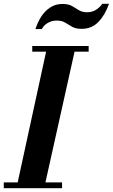

<svg xmlns="http://www.w3.org/2000/svg" viewBox="-27 -998 598 1018"><path d="M60 0 224 -754H375L207 0ZM-7 0V-31H302V0ZM144 -724V-754H443V-724ZM161 -844Q172 -879 191 -909Q210 -939 238.5 -958Q267 -977 304 -977Q336 -977 355 -966Q374 -955 391.5 -944Q409 -933 434 -933Q465 -933 486.5 -949Q508 -965 515 -978H551Q530 -918 494.5 -881.5Q459 -845 406 -845Q375 -845 355.5 -856Q336 -867 318.5 -878Q301 -889 274 -889Q247 -889 225.5 -876Q204 -863 195 -844Z"/></svg>

Font: Libre Bodoni
Style: Italic
Weight: 400
Italic angle: -13°
Designer: Pablo Impallari, Rodrigo Fuenzalida
Foundry: Impallari Type
Version: Version 2.005;gftools[0.9.23]